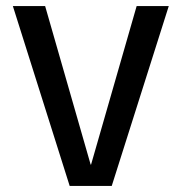

<svg xmlns="http://www.w3.org/2000/svg" viewBox="-20 -613 607 633"><path d="M209.7 0H348.4L536.4 -593H430.5L280.2 -70.3H278.9L128.8 -593H22.4Z"/></svg>

Font: Anybody Thin
Style: Regular
Weight: 100
Designer: Tyler Finck
Foundry: Etcetera Type Company
Version: Version 1.114;gftools[0.9.25]